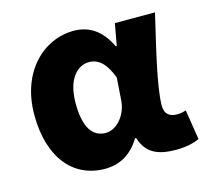

<svg xmlns="http://www.w3.org/2000/svg" viewBox="-82 -602 762 707"><g transform="rotate(-15 299.5 -248.5)"><path d="M236 12C293 12 338 -14 371 -68H375C394 -8 436 12 506 12C548 12 577 4 596 -5L578 -119C566 -115 555 -113 545 -113C518 -113 497 -124 497 -158C497 -232 536 -384 562 -497H409L394 -414H390C358 -482 310 -509 255 -509C140 -509 35 -412 35 -247C35 -85 114 12 236 12ZM273 -115C224 -115 193 -154 193 -249C193 -344 237 -383 279 -383C319 -383 344 -354 364 -302L358 -216C354 -160 314 -115 273 -115Z"/></g></svg>

Font: Source Sans Pro
Style: Bold
Weight: 700
Designer: Paul D. Hunt
Foundry: Adobe Systems Incorporated
Version: Version 3.006;hotconv 1.0.111;makeotfexe 2.5.65597